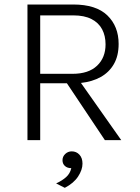

<svg xmlns="http://www.w3.org/2000/svg" viewBox="-20 -638 637 874"><path d="M532 0H457.5L284.5 -259H163V0H105V-617.5H313.5Q417.5 -617.5 468.8 -567.8Q520 -518 520 -438Q520 -384 498.5 -346.5Q477 -309 438.5 -287.5Q400 -266 348.5 -260.5ZM310.5 -302Q383 -302 421.8 -338.8Q460.5 -375.5 460.5 -436Q460.5 -475 444.8 -504.8Q429 -534.5 396.5 -551.2Q364 -568 313.5 -568H163V-302ZM275 217 235.5 197Q263.5 184 281.2 168Q299 152 304.5 127.5Q286.5 127.5 275.5 117.5Q264.5 107.5 264.5 91.5Q264.5 74.5 277 62.8Q289.5 51 306.5 51Q327.5 51 341.5 66Q355.5 81 355.5 107Q355.5 135 335.5 165.5Q315.5 196 275 217Z"/></svg>

Font: Betina Sans Light
Style: Regular
Weight: 300
Designer: Jonathan Pinhorn (font) & Cristiano Sobral (main changes)
Version: Version 2.001;October 6, 2020;FontCreator 13.0.0.2681 64-bit